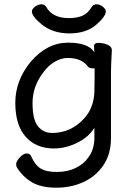

<svg xmlns="http://www.w3.org/2000/svg" viewBox="-20 -690 620 891"><path d="M471 -637Q471 -613 425 -574Q379 -535 301.5 -535Q224 -535 172 -578Q128 -614 128 -637Q128 -648 142.5 -659Q157 -670 172 -670Q187 -670 195 -657Q224 -606 300 -606Q337 -606 362.5 -617Q388 -628 405 -657Q413 -670 428 -670Q443 -670 457 -659Q471 -648 471 -637ZM499 -457Q495 -381 495 -358V-50Q495 25 460 76.5Q425 128 368 154.5Q311 181 241.5 181Q172 181 129.5 156.5Q87 132 59 88Q55 82 55 70.5Q55 59 72 40.5Q89 22 104 22Q119 22 125 36Q142 75 168 91.5Q194 108 244 108Q294 108 333 88.5Q372 69 395 33.5Q418 -2 418 -51V-97Q391 -53 337.5 -27Q284 -1 230 -1Q148 -1 99.5 -55Q51 -109 51 -213Q51 -317 123 -404Q199 -492 295 -492Q391 -492 418 -447L416 -475Q416 -491 437 -491Q458 -491 478.5 -482.5Q499 -474 499 -458ZM419 -372Q420 -373 407.5 -373Q395 -373 388 -381Q359 -421 294 -421Q264 -421 233.5 -403Q203 -385 181 -354Q131 -289 131 -212Q131 -135 156 -104Q181 -73 222 -73Q310 -73 372 -142Q415 -190 418 -263Q419 -290 419 -324Z"/></svg>

Font: LXGW WenKai Medium
Style: Regular
Weight: 500
Designer: LXGW / Fontworks Inc.
Foundry: LXGW / Fontworks Inc.
Version: Version 1.501; October 10, 2024